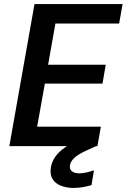

<svg xmlns="http://www.w3.org/2000/svg" viewBox="-20 -720 624 946"><path d="M26 0 150 -700H584L567 -604H253L217 -401H501L485 -308H201L163 -96H477L460 0ZM343 206Q308 206 280 195Q252 184 238.5 161.5Q225 139 231 103Q236 76 252.5 52Q269 28 302.5 5Q336 -18 391 -40L443 -60L460 -3L403 23Q364 41 346.5 57.5Q329 74 325 92Q321 112 333.5 123Q346 134 371 134Q386 134 404.5 130Q423 126 443 119L431 192Q411 198 388.5 202Q366 206 343 206Z"/></svg>

Font: DM Sans SemiBold
Style: Italic
Weight: 600
Italic angle: -10°
Designer: Colophon Foundry, Jonny Pinhorn
Foundry: Colophon Foundry
Version: Version 4.004;gftools[0.9.30]